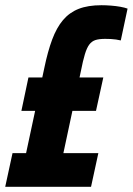

<svg xmlns="http://www.w3.org/2000/svg" viewBox="-39 -716 509 736"><path d="M-19 0 9 -129H61L131 -456Q144 -519 161 -564.5Q178 -610 202.5 -639Q227 -668 262.5 -682Q298 -696 350 -696Q367 -696 386.5 -694.5Q406 -693 422.5 -690Q439 -687 450 -683L424 -561Q416 -563 406 -564.5Q396 -566 385.5 -566.5Q375 -567 364 -567Q341 -567 327 -562.5Q313 -558 303.5 -545.5Q294 -533 286.5 -508.5Q279 -484 271 -443L204 -129H338L310 0ZM43 -291 70 -419H357L329 -291Z"/></svg>

Font: Saira Condensed ExtraBold
Style: Italic
Weight: 800
Width: 3
Italic angle: -12°
Designer: Hector Gatti with collaboration of the Omnibus-Type team
Foundry: Omnibus-Type
Version: Version 1.101